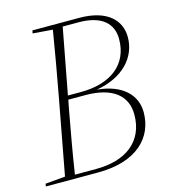

<svg xmlns="http://www.w3.org/2000/svg" viewBox="-103 -757 743 839"><g transform="rotate(-15 269.0 -337.0)"><path d="M118 -661 208 -654C192 -557 175 -459 157 -363L93 -20L3 -12L1 0H238C412 0 498 -88 498 -203C498 -283 437 -341 326 -351C449 -372 516 -448 516 -538C516 -616 457 -674 333 -674H121ZM188 -311 194 -341H271C396 -341 456 -288 456 -204C456 -80 365 -17 234 -17H137C152 -115 170 -213 188 -311ZM325 -656C429 -656 477 -610 477 -540C477 -423 389 -359 256 -359H197L253 -656Z"/></g></svg>

Font: Source Serif 4 Display Light
Style: Italic
Weight: 300
Italic angle: -12°
Designer: Frank Grießhammer
Foundry: Adobe Systems Incorporated
Version: Version 4.004;hotconv 1.0.117;makeotfexe 2.5.65602